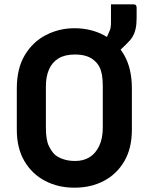

<svg xmlns="http://www.w3.org/2000/svg" viewBox="-20 -851 690 891"><path d="M325 -720Q400 -720 460.5 -688.5Q521 -657 556.5 -595Q592 -533 592 -440V-249Q592 -163 557 -103Q522 -43 462 -11.5Q402 20 325 20Q250 20 189.5 -11.5Q129 -43 93.5 -103Q58 -163 58 -249V-440Q58 -533 95 -595Q132 -657 193.5 -688.5Q255 -720 325 -720ZM193 -258Q193 -201 207 -173Q221 -145 236 -132Q251 -120 274.5 -112Q298 -104 329 -104Q367 -104 395 -121Q423 -138 440 -173Q457 -208 457 -259V-451Q457 -483 453 -504.5Q449 -526 441 -541Q433 -556 421 -567Q406 -582 383 -590Q360 -598 327 -598Q281 -598 251.5 -580Q222 -562 207.5 -529Q193 -496 193 -451ZM495 -831Q521 -831 547.5 -831Q574 -831 598 -831Q607 -831 610.5 -827Q614 -823 614 -815Q614 -809 614 -793Q614 -777 614 -767Q614 -737 609 -716Q604 -695 594.5 -679.5Q585 -664 567 -647Q541 -621 520.5 -602Q500 -583 475 -561Q475 -568 475 -583Q475 -598 475 -616.5Q475 -635 475 -651.5Q475 -668 475 -677Q477 -682 480 -688Q483 -694 487 -704Q492 -714 493.5 -724.5Q495 -735 495 -751Q495 -762 495 -786Q495 -810 495 -831Z"/></svg>

Font: Recursive
Style: Bold
Weight: 700
Version: Version 1.085